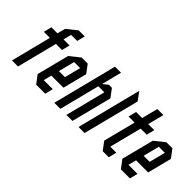

<svg xmlns="http://www.w3.org/2000/svg" viewBox="14 -1269 1870 1870"><g transform="rotate(45 949.0 -333.5)"><path d="M208.3 0H125L230.8 -416.7H147.5L168.3 -500H251.7L273.3 -583.3L377.5 -666.7H460.8L440 -583.3H356.7L335 -500H418.3L397.5 -416.7H314.2Z M604.2 -83.3 583.3 0H458.3L395.8 -83.3L480.8 -416.7L585 -500H668.3L730.8 -416.7L667.5 -166.7H500.8L479.2 -83.3ZM521.7 -250H605L647.5 -416.7H564.2Z M791.7 0H708.3L877.5 -666.7H960.8L908.3 -458.3L960 -500H1001.7L1064.2 -416.7L958.3 0H875L980.8 -416.7H897.5Z M1125 0H1041.7L1210.8 -666.7L1273.3 -583.3Z M1395.8 -83.3H1479.2L1458.3 0H1375L1312.5 -83.3L1397.5 -416.7H1314.2L1335 -500H1418.3L1460.8 -666.7H1544.2L1501.7 -500H1585L1564.2 -416.7H1480.8Z M1770.8 -83.3 1750 0H1625L1562.5 -83.3L1647.5 -416.7L1751.7 -500H1835L1897.5 -416.7L1834.2 -166.7H1667.5L1645.8 -83.3ZM1688.3 -250H1771.7L1814.2 -416.7H1730.8Z"/></g></svg>

Font: Yulong
Style: Italic
Weight: 400
Italic angle: -14.25°
Designer: GGBotNet
Foundry: f0n7.com
Version: 1.00